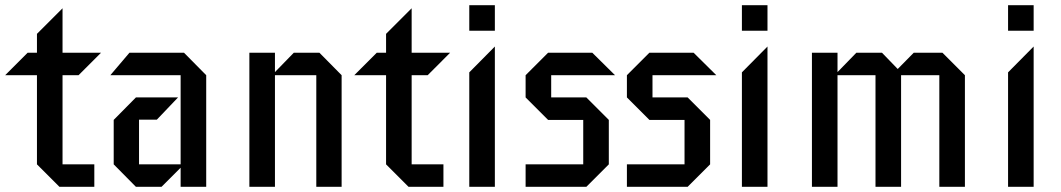

<svg xmlns="http://www.w3.org/2000/svg" viewBox="-51 -723 4105 743"><path d="M340 -519 253 -432H191V-87H314V0H179L92 -87V-432H-31L56 -519H92V-592L191 -691V-519Z M747 0H648V-74L574 0H475L389 -87V-259L475 -346H638L556 -260H487V-87H648V-432H376L450 -519H661L747 -432Z M1271 0H1173V-432H1013V0H914V-519H1013V-444L1086 -519H1185L1271 -432Z M1691 -519 1604 -432H1542V-87H1665V0H1530L1443 -87V-432H1320L1407 -519H1443V-592L1542 -691V-519Z M1864 -604H1765V-703H1864ZM1864 0H1765V-443L1864 -543Z M2329 -432H2082V-346H2218L2305 -259V-87L2218 0H1983V-87H2206V-259H2070L1983 -346V-432L2070 -519H2241Z M2721 -432H2474V-346H2610L2697 -259V-87L2610 0H2375V-87H2598V-259H2462L2375 -346V-432L2462 -519H2633Z M2919 -604H2820V-703H2919ZM2919 0H2820V-443L2919 -543Z M3683 0H3584V-432H3436V0H3337V-432H3190V0H3091V-519H3190V-444L3263 -519H3362L3423 -456L3485 -519H3596L3683 -432Z M3949 -604H3850V-703H3949ZM3949 0H3850V-443L3949 -543Z"/></svg>

Font: Iceberg
Style: Regular
Weight: 400
Designer: Victor Kharyk
Foundry: Cyreal (www.cyreal.org)
Version: Version 1.002